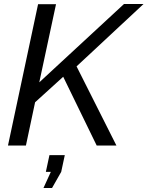

<svg xmlns="http://www.w3.org/2000/svg" viewBox="-20 -730 740 963"><path d="M198 213 235 132H210L228 48H305L287 132L241 213ZM171 -709H261L177 -317L602 -710H700L364 -397L564 0H465L297 -345L156 -217L110 0H20Z"/></svg>

Font: PTCRaleway Medium
Style: Italic
Weight: 500
Italic angle: -12°
Designer: Matt McInerney, Pablo Impallari, Rodrigo Fuenzalida
Foundry: Matt McInerney, Pablo Impallari, Rodrigo Fuenzalida
Version: Version 3.000g; ttfautohint (v1.5) -l 8 -r 28 -G 28 -x 14 -D